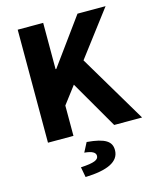

<svg xmlns="http://www.w3.org/2000/svg" viewBox="-129 -742 878 1070"><g transform="rotate(-15 310.0 -206.5)"><path d="M77 0H224V-175L300 -275L459 0H620L387 -392L584 -652H422L228 -385H224V-652H77ZM230 239C355 235 427 204 427 136C427 87 393 61 286 52L258 106C303 110 322 122 322 141C322 164 297 176 219 180Z"/></g></svg>

Font: Giro Sans Regular
Style: Bold
Weight: 700
Designer: Paul D. Hunt
Foundry: Adobe Systems Incorporated
Version: Version 1.000;PS 1.0;hotconv 1.0.88;makeotf.lib2.5.647800